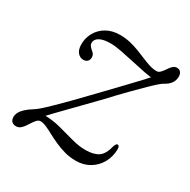

<svg xmlns="http://www.w3.org/2000/svg" viewBox="-114 -568 677 684"><g transform="rotate(30 224.0 -226.0)"><path d="M93.5 -62.5Q107.5 -78 127 -98.2Q146.5 -118.5 176.2 -148.8Q206 -179 249.5 -224Q291.5 -269 320.8 -298.8Q350 -328.5 368.8 -346.8Q387.5 -365 398.2 -374.2Q409 -383.5 414.5 -386.5Q431 -395 439.8 -407.2Q448.5 -419.5 448.5 -435Q448.5 -446 443 -452.8Q437.5 -459.5 428 -459.5Q419.5 -459.5 413.5 -454.8Q407.5 -450 402.5 -443Q397.5 -436 392.5 -429Q387.5 -422 382 -417.2Q376.5 -412.5 369.5 -412.5Q355.5 -412.5 340.2 -417.2Q325 -422 308.5 -429Q292 -436 274 -443Q256 -450 236 -454.8Q216 -459.5 193.5 -459.5Q161.5 -459.5 138.2 -446Q115 -432.5 102.5 -410.2Q90 -388 90 -362Q90 -340.5 99.5 -328.8Q109 -317 123.5 -317Q134 -317 140 -323Q146 -329 146 -339Q146 -345 143.5 -350.5Q141 -356 134 -361Q126 -368 122.5 -373.2Q119 -378.5 119 -384Q119 -399 134.5 -407.8Q150 -416.5 179 -416.5Q198.5 -416.5 225.5 -411.2Q252.5 -406 281.2 -399.5Q310 -393 335 -388Q360 -383 375 -383L375.5 -398Q369 -389 349.8 -368Q330.5 -347 298.5 -313.8Q266.5 -280.5 221.5 -233.5Q183 -193 155.2 -165Q127.5 -137 108.5 -118.8Q89.5 -100.5 77.5 -90.2Q65.5 -80 58.5 -76Q41.5 -65.5 30.8 -55.5Q20 -45.5 15 -35.8Q10 -26 10 -17Q10 -4.5 16.5 1.8Q23 8 34.5 8Q44 8 51.5 2Q59 -4 65 -13Q71 -22 76.8 -30.8Q82.5 -39.5 88.5 -45.5Q94.5 -51.5 102 -51.5Q112.5 -51.5 126.2 -45.5Q140 -39.5 156.5 -30.5Q173 -21.5 192.5 -12.8Q212 -4 233.8 2Q255.5 8 280 8Q312 8 336.5 -6.8Q361 -21.5 374.8 -46.5Q388.5 -71.5 389 -100.5Q389 -109 387 -113Q385 -117 381 -117Q378 -117 375.5 -114Q373 -111 370.5 -104Q362 -68 343 -55.2Q324 -42.5 290.5 -42.5Q263 -42.5 232 -51.2Q201 -60 168 -68.5Q135 -77 103 -77Z"/></g></svg>

Font: Fraunces ExtraLight
Style: Italic
Weight: 250
Italic angle: -16°
Version: Version 1.000;[b76b70a41]